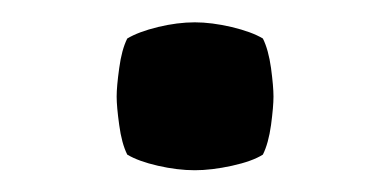

<svg xmlns="http://www.w3.org/2000/svg" viewBox="-20 -350 350 172"><path d="M84.5 -263.5Q84.5 -272.5 86.8 -289Q89 -305.5 94 -315.5Q104 -321.5 121.5 -325.8Q139 -330 154.5 -330Q169.5 -330 187.5 -325.8Q205.5 -321.5 215.5 -315.5Q220.5 -305.5 222.8 -289Q225 -272.5 225 -263.5Q225 -254.5 222.8 -238Q220.5 -221.5 215.5 -211.5Q206 -205.5 187.8 -201.5Q169.5 -197.5 154.5 -197.5Q139 -197.5 121.5 -201.5Q104 -205.5 94 -211.5Q89 -221.5 86.8 -238Q84.5 -254.5 84.5 -263.5Z"/></svg>

Font: Signika Light Medium
Style: Regular
Weight: 500
Version: Version 2.003;gftools[0.9.32]